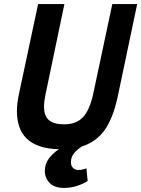

<svg xmlns="http://www.w3.org/2000/svg" viewBox="-20 -720 693 942"><path d="M531 -700H653L558 -248Q535 -140 493.5 -82Q452 -24 383 -2Q360 12 344 31Q328 50 328 76Q328 93 338 103.5Q348 114 366 114Q382 114 404 106L410 168Q391 181 359.5 191.5Q328 202 295 202Q247 202 223.5 177.5Q200 153 200 119Q200 84 220 57.5Q240 31 269 12Q213 11 173.5 -3Q134 -17 109.5 -41.5Q85 -66 74 -100Q63 -134 63 -174Q63 -194 65.5 -215Q68 -236 73 -259L167 -700H296L204 -260Q196 -222 196 -198Q196 -150 221 -130Q246 -110 294 -110Q354 -110 387 -145Q420 -180 437 -258Z"/></svg>

Font: PT Sans
Style: Bold Italic
Weight: 700
Italic angle: -12°
Designer: A.Korolkova, O.Umpeleva, V.Yefimov
Foundry: ParaType Ltd
Version: Version 2.003W OFL